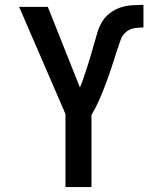

<svg xmlns="http://www.w3.org/2000/svg" viewBox="-20 -763 640 783"><path d="M247 0V-298L58 -735H175L306 -406Q315 -428 322.5 -450.5Q330 -473 337.5 -496Q345 -519 351.5 -541.5Q358 -564 364.5 -587Q371 -610 378 -633Q385 -656 397.5 -676Q410 -696 429.5 -710.5Q449 -725 471.5 -732.5Q494 -740 518 -741.5Q542 -743 565 -743V-651Q547 -651 528 -648Q509 -645 494.5 -633Q480 -621 473 -603Q466 -585 461 -567L460 -566Q449 -531 437.5 -496Q426 -461 413.5 -427Q401 -393 386.5 -359.5Q372 -326 353 -294V0Z"/></svg>

Font: Iosevka Semibold Extended
Style: Regular
Weight: 600
Width: 7
Monospace: yes
Designer: Belleve Invis
Foundry: Belleve Invis
Version: Version 32.5.0; ttfautohint (v1.8.4)